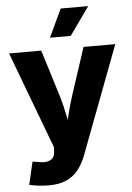

<svg xmlns="http://www.w3.org/2000/svg" viewBox="-63 -808 732 1062"><g transform="rotate(-5 303.5 -277.5)"><path d="M56.6 194.3 85.9 68.4 118.7 73.2Q146.5 79.1 166.7 75.2Q187 71.3 198.2 58.1Q209.5 44.9 209.5 23.4L211.4 0.5L8.8 -539.1H187.5L268.1 -278.8Q284.2 -225.1 294.7 -171.4Q305.2 -117.7 318.4 -57.6H280.8Q293.5 -117.7 306.6 -171.9Q319.8 -226.1 336.9 -278.8L422.4 -539.1H598.6L371.6 61Q354.5 105.5 328.4 138.4Q302.2 171.4 262.7 189.2Q223.1 207 166 207Q135.3 207 106.4 203.6Q77.6 200.2 56.6 194.3ZM241.7 -606 314.9 -761.7H467.8L356.9 -606Z"/></g></svg>

Font: Inter 18pt ExtraBold
Style: Regular
Weight: 800
Designer: Rasmus Andersson
Foundry: rsms
Version: Version 4.001;git-66647c0bb